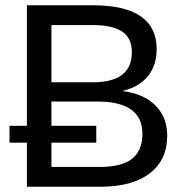

<svg xmlns="http://www.w3.org/2000/svg" viewBox="-20 -708 707 728"><path d="M16 -231H82V-688H332Q574 -688 574 -521Q574 -460 540 -418.5Q506 -377 443 -363Q525 -353 569.5 -308Q614 -263 614 -194Q614 -101 547.5 -50.5Q481 0 361 0H82V-167H16ZM520 -201Q520 -323 349 -323H175V-231H345V-167H175V-75H356Q443 -75 481.5 -106.5Q520 -138 520 -201ZM480 -510Q480 -565 442 -589Q404 -613 332 -613H175V-396H332Q480 -396 480 -510Z"/></svg>

Font: Libra Sans
Style: Regular
Weight: 400
Foundry: Context Ltd
Version: Version 1.000; ttfautohint (v1.3)